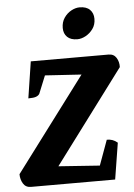

<svg xmlns="http://www.w3.org/2000/svg" viewBox="-60 -940 685 984"><g transform="rotate(-5 283.0 -447.5)"><path d="M59 0Q32 0 19 -21.5Q6 -43 6 -70L367 -551L180 -563L143 -472Q138 -463 125.5 -458Q113 -453 85 -453L114 -641H514Q541 -641 554 -620Q567 -599 566 -572L208 -93L420 -78L467 -207Q483 -207 496 -202.5Q509 -198 522 -187L492 0ZM362 -733Q328 -733 310 -750.5Q292 -768 292 -797Q292 -827 307 -849Q322 -871 344 -883Q366 -895 387 -895Q422 -895 440 -877Q458 -859 458 -830Q458 -800 442.5 -778.5Q427 -757 405 -745Q383 -733 362 -733Z"/></g></svg>

Font: Petrona ExtraBold
Style: Italic
Weight: 800
Italic angle: -9°
Designer: Ringo R. Seeber
Foundry: Ringo R. Seeber
Version: Version 2.001; ttfautohint (v1.8.3)